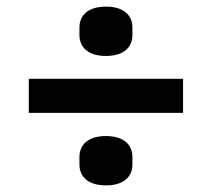

<svg xmlns="http://www.w3.org/2000/svg" viewBox="-20 -595 640 580"><path d="M533 -254V-357H67V-254ZM300 -35C357 -35 380 -64 380 -98V-121C380 -155 357 -184 300 -184C243 -184 220 -155 220 -121V-98C220 -64 243 -35 300 -35ZM300 -426C357 -426 380 -455 380 -489V-512C380 -546 357 -575 300 -575C243 -575 220 -546 220 -512V-489C220 -455 243 -426 300 -426Z"/></svg>

Font: IBM Plex Thai Looped SemiBold
Style: Regular
Weight: 600
Designer: Mike Abbink, Paul van der Laan, Pieter van Rosmalen, Ben Mitchell, Mark Frömberg
Foundry: Bold Monday
Version: Version 1.0